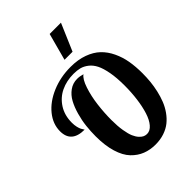

<svg xmlns="http://www.w3.org/2000/svg" viewBox="-282 -1127 1261 1261"><g transform="rotate(-45 348.5 -497.0)"><path d="M391.1 -655.8Q364.7 -637.7 345 -578.1Q325.2 -518.6 316.7 -449Q308.1 -379.4 308.1 -312Q308.1 -256.8 315.2 -214.4Q322.3 -171.9 332.8 -147.7Q343.3 -123.5 357.4 -108.4Q371.6 -93.3 384 -88.1Q396.5 -83 409.2 -83Q438 -83 461.4 -110.4Q484.9 -137.7 499.5 -184.1Q514.2 -230.5 522 -289.3Q529.8 -348.1 529.8 -413.1Q529.8 -484.4 520 -537.1Q510.3 -589.8 494.4 -621.3Q478.5 -652.8 454.1 -671.9Q429.7 -690.9 404.5 -697.5Q379.4 -704.1 347.2 -704.1Q281.7 -704.1 229 -679Q176.3 -653.8 144 -603.3Q111.8 -552.7 111.8 -484.9Q111.8 -461.9 116.2 -443.6Q120.6 -425.3 125.5 -415.8Q130.4 -406.2 139.2 -393.1Q17.1 -393.1 17.1 -500Q17.1 -566.9 63.7 -624.5Q110.4 -682.1 190.7 -716.1Q271 -750 365.2 -750Q433.1 -750 486.1 -730.7Q539.1 -711.4 573.2 -678.7Q607.4 -646 629.6 -599.1Q651.9 -552.2 660.9 -500.2Q669.9 -448.2 669.9 -387.2Q669.9 -348.1 666.3 -310.3Q662.6 -272.5 653.6 -232.9Q644.5 -193.4 630.9 -158.9Q617.2 -124.5 595.5 -93.8Q573.7 -63 546.6 -41.3Q519.5 -19.5 481.9 -6.8Q444.3 5.9 399.9 5.9Q349.6 5.9 307.9 -10.5Q266.1 -26.9 231.9 -62.5Q197.8 -98.1 178.5 -161.4Q159.2 -224.6 159.2 -311Q159.2 -357.4 164.3 -403.6Q169.4 -449.7 182.9 -497.6Q196.3 -545.4 216.1 -581.8Q235.8 -618.2 267.8 -641.1Q299.8 -664.1 339.8 -664.1Q364.3 -664.1 391.1 -655.8ZM370.1 -811 420.9 -1000H525.9L444.8 -811Z"/></g></svg>

Font: Lobster Two
Style: Bold
Weight: 700
Designer: Pablo Impallari
Foundry: Pablo Impallari. www.impallari.com
Version: Version 1.006